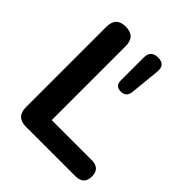

<svg xmlns="http://www.w3.org/2000/svg" viewBox="-197 -837 961 961"><g transform="rotate(45 283.0 -356.5)"><path d="M144 0Q75 0 75 -70V-638Q75 -708 143 -708Q212 -708 212 -638V-115H494Q554 -115 554 -58Q554 0 494 0ZM355 -460Q316 -460 316 -501V-662Q316 -713 368 -713Q419 -713 414 -660L398 -499Q393 -460 355 -460Z"/></g></svg>

Font: Chiron GoRound TC SB
Style: Regular
Weight: 500
Designer: Ryoko NISHIZUKA 西塚涼子 (kana, bopomofo & ideographs); Paul D. Hunt (Latin, Greek & Cyrillic); Sandoll Communications 산돌커뮤니
Foundry: Adobe
Version: Version 1.000;hotconv 1.1.1;makeotfexe 2.6.0